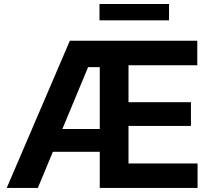

<svg xmlns="http://www.w3.org/2000/svg" viewBox="-20 -929 1049 949"><path d="M13.2 0 325.2 -727.5H955.1V-606.4H615.2V-423.8H923.8V-306.6H615.2V-121.1H956.5V0H473.1V-597.2H415.5L167 0ZM182.6 -178.7V-291.5H536.6V-178.7ZM815.4 -909.2V-828.6H471.7V-909.2Z"/></svg>

Font: Inter Cardless Tabular Bold
Style: Bold
Weight: 700
Designer: Rasmus Andersson
Foundry: rsms
Version: Version 4.000;git-4fc901f